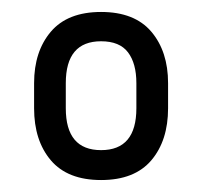

<svg xmlns="http://www.w3.org/2000/svg" viewBox="-20 -711 338 321"><path d="M149 -410Q93 -410 65 -443Q37 -476 37 -530V-572Q37 -625 65 -658Q93 -691 149 -691Q205 -691 233 -658Q261 -625 261 -572V-530Q261 -476 233 -443Q205 -410 149 -410ZM149 -460Q208 -460 208 -530V-572Q208 -605 194 -623.5Q180 -642 149 -642Q90 -642 90 -572V-530Q90 -460 149 -460Z"/></svg>

Font: Sofia Sans Cond
Style: Regular
Weight: 400
Width: 3
Designer: Botio Nikoltchev, Ani Petrova
Foundry: lettersoup
Version: Version 4.100; ttfautohint (v1.8.3)